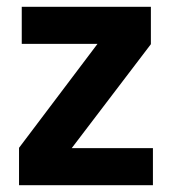

<svg xmlns="http://www.w3.org/2000/svg" viewBox="-20 -545 506 565"><path d="M430 0H36V-110L267 -416H44V-525H424V-415L191 -109H430Z"/></svg>

Font: IBM Plex Sans Condensed
Style: Bold
Weight: 700
Width: 3
Designer: Mike Abbink, Paul van der Laan, Pieter van Rosmalen
Foundry: Bold Monday
Version: Version 3.201